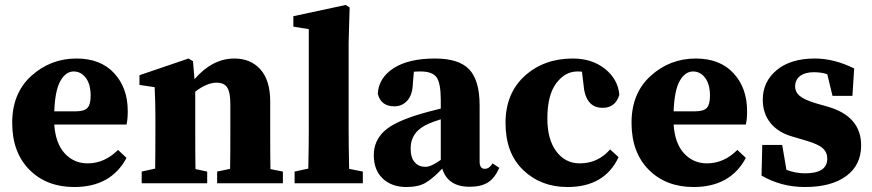

<svg xmlns="http://www.w3.org/2000/svg" viewBox="-20 -736 3503 771"><path d="M198 -289H284Q319 -289 331.5 -303Q344 -317 344 -351Q344 -398 324.5 -423.5Q305 -449 276 -449Q244 -449 222.5 -411Q201 -373 198 -289ZM454 -134 488 -102Q426 15 278 15Q167 15 98 -54.5Q29 -124 29 -243Q29 -362 106 -431.5Q183 -501 287 -501Q384 -501 438.5 -442Q493 -383 493 -290Q493 -256 488 -236H198Q203 -160 240 -120Q277 -80 332 -80Q400 -80 454 -134Z M1066 -57 1116 -47V0H852V-47L904 -58Q905 -107 905 -210V-317Q905 -365 892.5 -384.5Q880 -404 850 -404Q811 -404 764 -368V-210Q764 -106 765 -57L812 -47V0H549V-47L603 -59Q604 -107 604 -210V-270Q604 -326 601 -386L540 -395V-434L737 -501L755 -490L761 -418Q833 -501 921 -501Q987 -501 1026 -457Q1065 -413 1065 -329V-210Q1065 -106 1066 -57Z M1382 -58 1437 -47V0H1163V-47L1218 -59Q1220 -159 1220 -210V-619L1158 -629V-671L1368 -716L1384 -706L1380 -566V-210Q1380 -160 1382 -58Z M1750 -94V-257Q1719 -247 1703 -240Q1629 -209 1629 -140Q1629 -102 1646 -84Q1661 -66 1689 -66Q1711 -66 1750 -94ZM1958 -80 1985 -62Q1967 -21 1939.5 -3.5Q1912 14 1866 14Q1778 14 1756 -59Q1718 -19 1689 -2Q1660 15 1612 15Q1553 15 1517 -19Q1481 -53 1481 -113Q1481 -170 1522.5 -209Q1564 -248 1674 -280Q1694 -286 1750 -300V-334Q1750 -401 1733.5 -425Q1717 -449 1669 -449Q1652 -449 1642 -448L1638 -403Q1637 -356 1616 -332.5Q1595 -309 1564 -309Q1509 -309 1497 -360Q1501 -424 1561 -462.5Q1621 -501 1727 -501Q1823 -501 1864.5 -457Q1906 -413 1906 -312V-87Q1906 -58 1927 -58Q1942 -58 1954 -74Z M2323 -398 2317 -448Q2311 -449 2298 -449Q2249 -449 2213.5 -401.5Q2178 -354 2178 -260Q2178 -176 2214 -128Q2250 -80 2308 -80Q2381 -80 2430 -136L2464 -105Q2408 15 2259 15Q2152 15 2081 -53Q2010 -121 2010 -242Q2010 -361 2087 -431Q2164 -501 2280 -501Q2358 -501 2410 -459Q2462 -417 2467 -355Q2451 -303 2400 -303Q2330 -303 2323 -398Z M2685 -289H2771Q2806 -289 2818.5 -303Q2831 -317 2831 -351Q2831 -398 2811.5 -423.5Q2792 -449 2763 -449Q2731 -449 2709.5 -411Q2688 -373 2685 -289ZM2941 -134 2975 -102Q2913 15 2765 15Q2654 15 2585 -54.5Q2516 -124 2516 -243Q2516 -362 2593 -431.5Q2670 -501 2774 -501Q2871 -501 2925.5 -442Q2980 -383 2980 -290Q2980 -256 2975 -236H2685Q2690 -160 2727 -120Q2764 -80 2819 -80Q2887 -80 2941 -134Z M3257 -321 3306 -307Q3438 -268 3438 -152Q3438 -73 3378 -29Q3318 15 3212 15Q3117 15 3038 -31L3041 -154H3121L3138 -54Q3175 -40 3213 -40Q3302 -40 3302 -99Q3302 -124 3284 -140.5Q3266 -157 3218 -171L3164 -187Q3106 -203 3074.5 -241.5Q3043 -280 3043 -336Q3043 -408 3099 -454.5Q3155 -501 3252 -501Q3330 -501 3410 -461L3403 -351H3323L3302 -438Q3278 -446 3248 -446Q3213 -446 3193 -431Q3173 -416 3173 -388Q3173 -367 3190.5 -351.5Q3208 -336 3257 -321Z"/></svg>

Font: TypoPRO Source Serif Pro
Style: Bold
Weight: 700
Designer: Frank Grießhammer
Foundry: Adobe Systems Incorporated
Version: Version 1.017;PS 1.0;hotconv 1.0.79;makeotf.lib2.5.61930